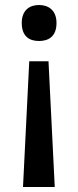

<svg xmlns="http://www.w3.org/2000/svg" viewBox="-20 -569 313 768"><path d="M206 -477C206 -528 174 -549 136 -549C98 -549 67 -528 67 -477C67 -423 98 -405 136 -405C174 -405 206 -423 206 -477ZM97 -324 72 179H199L174 -324Z"/></svg>

Font: Noto Sans Cherokee Medium
Style: Regular
Weight: 500
Designer: Monotype Design Team
Foundry: Monotype Imaging Inc.
Version: Version 2.001